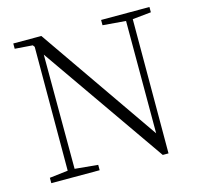

<svg xmlns="http://www.w3.org/2000/svg" viewBox="-106 -837 999 959"><g transform="rotate(-15 394.0 -357.5)"><path d="M747.1 -723.1V-695.8L650.9 -686L649.9 7.8H620.1L175.8 -629.9L176.8 -39.1L295.9 -27.8V0H45.9V-27.8L141.1 -39.1L142.1 -679.2L134.8 -689L43 -695.8V-723.1H188L616.2 -105V-686L497.1 -695.8V-723.1Z"/></g></svg>

Font: Source Han Serif CN ExtraLight
Style: Regular
Weight: 250
Designer: Ryoko NISHIZUKA  (kana & ideographs); Frank Grießhammer (Latin, Greek & Cyrillic); Wenlong ZHANG  (bopomofo); Sandoll Co
Foundry: Adobe Systems Incorporated
Version: Version 1.001;PS 1.001;hotconv 16.6.54;makeotf.lib2.5.65590